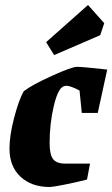

<svg xmlns="http://www.w3.org/2000/svg" viewBox="-20 -741 450 770"><path d="M179 -167Q179 -122 192.5 -103.5Q206 -85 241 -85H341L329 -21Q287 -10 238.5 -0.5Q190 9 180 9Q106 9 62 -32.5Q18 -74 18 -145Q18 -197 36.5 -268Q55 -339 75 -375Q107 -400 187.5 -436.5Q268 -473 289 -473Q311 -473 410 -462L372 -288H308L299 -378Q263 -397 246 -397Q242 -397 236 -395Q213 -388 196 -317Q179 -246 179 -167ZM165 -572 333 -721 398 -648 382 -600 197 -520Z"/></svg>

Font: Grenze ExtraBold
Style: Italic
Weight: 800
Italic angle: -10°
Designer: Renata Polastri
Foundry: Omnibus-Type
Version: Version 1.002; ttfautohint (v1.8)